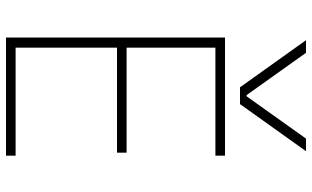

<svg xmlns="http://www.w3.org/2000/svg" viewBox="-220 -820 1040 640"><g transform="rotate(90 300.0 -500.0)"><path d="M114 -1000H156L297 -802H301L442 -1000H484L327 -780H271ZM105 0V-730H499V-698H139V-402H489V-370H139V-32H499V0Z"/></g></svg>

Font: M PLUS Code Latin Expanded ExtraLight
Style: Regular
Weight: 250
Width: 7
Designer: Coji Morishita
Foundry: UNDERFOREST DESIGN
Version: Version 1.002; ttfautohint (v1.8.3)